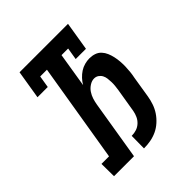

<svg xmlns="http://www.w3.org/2000/svg" viewBox="-203 -867 1006 1006"><g transform="rotate(-45 300.0 -363.5)"><path d="M284 8 285 -84H287Q304 -84 321 -89.5Q338 -95 351.5 -107.5Q365 -120 372.5 -136.5Q380 -153 383 -170L405 -303Q407 -317 408.5 -330.5Q410 -344 409.5 -358Q409 -372 407.5 -385Q406 -398 400 -409.5Q394 -421 383 -428.5Q372 -436 358 -436Q341 -436 324 -425Q307 -414 296.5 -398Q286 -382 280.5 -364.5Q275 -347 272 -329L218 0H70L69 -92H125L216 -643H166L155 -576H79L105 -735H464L438 -576H362L373 -643H324L293 -452Q302 -468 315.5 -482.5Q329 -497 345 -507.5Q361 -518 379.5 -523Q398 -528 415 -528Q435 -528 452.5 -522Q470 -516 482 -503Q494 -490 501 -473.5Q508 -457 512 -439Q516 -421 517.5 -402Q519 -383 518.5 -364Q518 -345 516 -326Q514 -307 510 -288L491 -170Q487 -146 479 -122.5Q471 -99 457 -78Q443 -57 423.5 -39.5Q404 -22 381.5 -11.5Q359 -1 334.5 3.5Q310 8 287 8Z"/></g></svg>

Font: Iosevka Etoile Semibold
Style: Italic
Weight: 600
Italic angle: -9°
Designer: Belleve Invis
Foundry: Belleve Invis
Version: Version 22.1.2; ttfautohint (v1.8.4)